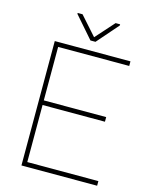

<svg xmlns="http://www.w3.org/2000/svg" viewBox="-130 -977 830 1060"><g transform="rotate(15 284.5 -447.0)"><path d="M480.5 -378.9C480.5 -378.9 124 -378.9 124 -378.9C124 -378.9 124 -684.6 124 -684.6C124 -684.6 530.3 -684.6 530.3 -684.6C530.3 -684.6 530.3 -710.9 530.3 -710.9C530.3 -710.9 97.7 -710.9 97.7 -710.9C97.7 -710.9 97.7 0 97.7 0C97.7 0 530.3 0 530.3 0C530.3 0 530.3 -26.4 530.3 -26.4C530.3 -26.4 124 -26.4 124 -26.4C124 -26.4 124 -352.5 124 -352.5C124 -352.5 480.5 -352.5 480.5 -352.5C480.5 -352.5 480.5 -378.9 480.5 -378.9ZM207.5 -893.6C207.5 -893.6 179.7 -893.6 179.7 -893.6C179.7 -893.6 179.7 -888.2 179.7 -888.2C179.7 -888.2 287.1 -765.1 287.1 -765.1C287.1 -765.1 315.9 -765.1 315.9 -765.1C315.9 -765.1 422.4 -887.2 422.4 -887.2C422.4 -887.2 422.4 -893.6 422.4 -893.6C422.4 -893.6 396.5 -893.6 396.5 -893.6C396.5 -893.6 301.8 -787.6 301.8 -787.6C301.8 -787.6 207.5 -893.6 207.5 -893.6Z"/></g></svg>

Font: WOX
Style: Regular
Weight: 500
Designer: Google
Foundry: ""
Version: ""